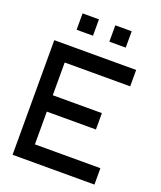

<svg xmlns="http://www.w3.org/2000/svg" viewBox="-161 -1001 923 1102"><g transform="rotate(20 300.0 -450.0)"><path d="M550 0H50V-700H550V-600H150V-400H450V-300H150V-100H550ZM350 -800V-900H450V-800ZM150 -800V-900H250V-800Z"/></g></svg>

Font: Matrix Sans
Style: Regular
Weight: 400
Designer: Brad Neil
Version: Version 1.100